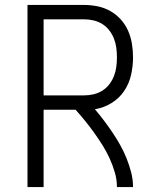

<svg xmlns="http://www.w3.org/2000/svg" viewBox="-20 -755 640 775"><path d="M91 0V-735H320Q347 -735 374 -729.5Q401 -724 425 -710.5Q449 -697 467.5 -676.5Q486 -656 497 -631Q508 -606 512.5 -578.5Q517 -551 517 -523Q517 -488 509 -452.5Q501 -417 481 -387.5Q461 -358 430 -339Q399 -320 363 -314Q382 -292 400 -268Q418 -244 434.5 -219.5Q451 -195 465.5 -169Q480 -143 491 -115.5Q502 -88 509.5 -59Q517 -30 517 0H452Q452 -30 443.5 -59Q435 -88 422.5 -115.5Q410 -143 394 -168.5Q378 -194 360.5 -218.5Q343 -243 324 -266.5Q305 -290 285 -312H156V0ZM156 -370H320Q339 -370 358 -374.5Q377 -379 393 -389Q409 -399 421 -414.5Q433 -430 440 -448Q447 -466 449.5 -485Q452 -504 452 -523Q452 -543 449.5 -562Q447 -581 440 -599Q433 -617 421 -632.5Q409 -648 393 -658Q377 -668 358 -672.5Q339 -677 320 -677H156Z"/></svg>

Font: Iosevka Curly Light Extended
Style: Regular
Weight: 300
Width: 7
Monospace: yes
Designer: Belleve Invis
Foundry: Belleve Invis
Version: Version 11.1.0; ttfautohint (v1.8.3)